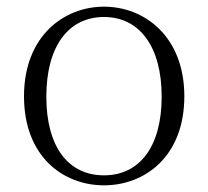

<svg xmlns="http://www.w3.org/2000/svg" viewBox="-20 -542 625 576"><path d="M292 14C414 14 533 -72 533 -253C533 -433 413 -522 292 -522C171 -522 52 -433 52 -253C52 -72 170 14 292 14ZM292 -16C185 -16 119 -101 119 -252C119 -403 185 -491 292 -491C398 -491 465 -403 465 -252C465 -101 398 -16 292 -16Z"/></svg>

Font: Source Han Serif TW VF
Style: Regular
Weight: 250
Designer: Ryoko NISHIZUKA 西塚涼子 (kana & ideographs); Frank Grießhammer (Latin, Greek & Cyrillic); Wenlong ZHANG 张文龙 (bopomofo); San
Foundry: Adobe
Version: Version 2.002;hotconv 1.1.0;makeotfexe 2.6.0